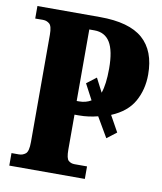

<svg xmlns="http://www.w3.org/2000/svg" viewBox="-81 -780 715 846"><g transform="rotate(10 276.5 -357.0)"><path d="M18 0V-56H51Q68 -56 81 -66.5Q94 -77 94 -119V-599Q94 -638 81.5 -648Q69 -658 55 -658H18V-714H298Q429 -714 490 -660.5Q551 -607 551 -501Q551 -434 521 -380.5Q491 -327 421 -298L461 -226L418 -193L366 -282Q347 -277 325.5 -274Q304 -271 280 -271H262V-114Q262 -75 273 -65.5Q284 -56 300 -56H356V0ZM272 -332Q302 -332 325 -346L288 -416L331 -449L363 -387Q377 -427 377 -497Q377 -577 354 -614.5Q331 -652 284 -652H261V-332Z"/></g></svg>

Font: Noto Serif ExtraCondensed Black
Style: Regular
Weight: 900
Width: 2
Designer: Monotype Design Team
Foundry: Monotype Imaging Inc.
Version: Version 2.015; ttfautohint (v1.8.4.7-5d5b)